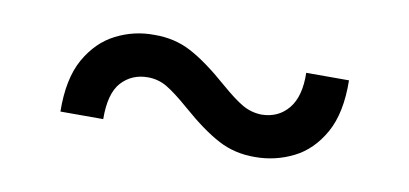

<svg xmlns="http://www.w3.org/2000/svg" viewBox="-34 -458 727 341"><g transform="rotate(10 329.5 -287.5)"><path d="M82 -215.8Q81.1 -274.9 101.3 -310.8Q121.6 -346.7 154.1 -363Q186.5 -379.4 222.7 -378.9Q259.3 -379.4 289.3 -363.5Q319.3 -347.7 358.4 -313.5Q384.3 -291 400.1 -282Q416 -272.9 434.6 -272.5Q464.8 -272.9 482.9 -294.9Q501 -316.9 500 -359.4H577.1Q578.1 -300.8 557.9 -264.6Q537.6 -228.5 505.1 -212.4Q472.7 -196.3 436.5 -196.3Q399.9 -195.8 369.9 -211.7Q339.8 -227.5 300.8 -261.7Q274.9 -284.2 259 -293.5Q243.2 -302.7 224.6 -302.7Q195.8 -302.7 177.2 -282.5Q158.7 -262.2 159.2 -215.8Z"/></g></svg>

Font: Inter V
Style: Weight 400 Optical size 14.0
Weight: 400
Designer: Rasmus Andersson
Foundry: rsms
Version: Version 4.000;git-4fc901f